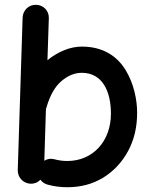

<svg xmlns="http://www.w3.org/2000/svg" viewBox="-20 -740 627 808"><path d="M132.3 -719.7C101.6 -721.2 76.7 -697.3 75.2 -666.5L54.7 -23.9C54.2 6.8 77.6 31.7 108.4 33.2C124.5 33.7 138.7 28.3 149.9 16.1C157.7 26.9 168 33.7 180.7 37.1C207 44.4 234.9 47.9 263.7 47.9C319.8 47.9 369.6 34.7 414.1 7.8C458 -19.5 492.7 -56.2 518.6 -103.5C544.4 -150.9 557.1 -204.6 557.1 -265.1C557.1 -319.8 543.5 -388.2 508.3 -445.8C472.7 -503.4 414.1 -543.9 324.2 -543.9C274.9 -543.9 224.1 -522.5 179.7 -486.8L185.5 -663.1C187 -693.8 163.1 -719.2 132.3 -719.7ZM209 -69.8C193.8 -73.7 179.7 -71.8 166.5 -63.5L173.3 -281.7C174.8 -284.7 175.8 -287.6 176.3 -290.5C190.9 -339.8 211.9 -376.5 239.3 -399.4C266.6 -422.4 294.9 -433.6 324.2 -433.6C410.6 -433.6 446.8 -356.4 446.8 -261.7C446.8 -144.5 369.6 -62.5 263.7 -62.5C244.6 -62.5 226.6 -64.9 209 -69.8Z"/></svg>

Font: Mikhak SemiBold
Style: Regular
Weight: 600
Designer: Amin Abedi
Version: Version 3.2